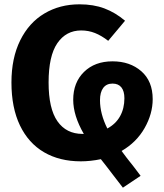

<svg xmlns="http://www.w3.org/2000/svg" viewBox="-20 -730 759 889"><path d="M543 -31Q563 -3 600 43L631 84L549 139L502 78Q490 62 476 44Q462 26 447 7Q399 17 354 17Q256 17 184 -25Q112 -67 72.5 -149Q33 -231 33 -348Q33 -461 73.5 -543Q114 -625 185.5 -667.5Q257 -710 348 -710Q413 -710 463.5 -691Q514 -672 559 -634L481 -541Q450 -565 420 -577Q390 -589 356 -589Q286 -589 245.5 -530Q205 -471 205 -348Q205 -227 246 -168.5Q287 -110 362 -110H368Q319 -195 319 -268Q319 -348 369 -397Q419 -446 501 -446Q582 -446 634.5 -400Q687 -354 687 -271Q687 -203 649.5 -137Q612 -71 543 -31ZM477 -135Q516 -156 536 -192Q556 -228 556 -275Q556 -308 542 -325.5Q528 -343 501 -343Q473 -343 458 -323Q443 -303 443 -266Q443 -203 477 -135Z"/></svg>

Font: FiraGOUPP
Style: Bold
Weight: 700
Designer: bBox Type
Foundry: bBox Type GmbH
Version: Version 1.001